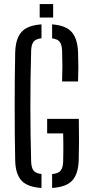

<svg xmlns="http://www.w3.org/2000/svg" viewBox="-20 -927 456 953"><path d="M185.9 6Q116.5 1.7 86.6 -30.7Q56.8 -63.2 55.4 -131.3Q53.9 -198.7 53.4 -265.5Q52.9 -332.3 52.9 -399.2Q52.9 -466.1 53.4 -532.8Q53.9 -599.6 55.4 -666.2Q57.3 -735.8 87.1 -768.7Q117 -801.6 185.9 -806V-737.2Q156.7 -733.5 146.2 -719.5Q135.7 -705.6 134.6 -675.6Q132.5 -600 131.6 -532.6Q130.8 -465.1 130.8 -400.3Q130.8 -335.4 131.6 -268Q132.5 -200.6 134.6 -124.9Q135.7 -94.9 146.2 -80.7Q156.7 -66.6 185.9 -63.2ZM238.6 6V-62.7Q269.8 -66.1 281.1 -80.2Q292.4 -94.4 293.5 -124.9Q294.1 -149.7 294.3 -172.4Q294.6 -195.1 294.3 -217.8Q294.1 -240.5 293.5 -264.9H214V-336.9H371.3Q372.5 -274.7 372.2 -226Q371.9 -177.3 370.7 -131.3Q368.3 -62.7 338.3 -30.6Q308.3 1.6 238.6 6ZM288.2 -522.7Q289.7 -564.8 289.7 -599.2Q289.7 -633.6 288.2 -675.6Q286.7 -705.5 276.5 -719.2Q266.4 -732.9 238.6 -736.7V-806Q305.4 -801.2 334.9 -769.1Q364.3 -736.9 367.4 -669.2Q368.9 -630.8 368.9 -596.2Q368.9 -561.7 367.4 -522.7ZM177 -840V-906.8H243.8V-840Z"/></svg>

Font: Big Shoulders Stencil Text Thin
Style: Regular
Weight: 100
Designer: Patric King
Foundry: XO Type Co
Version: Version 2.001